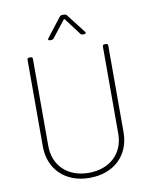

<svg xmlns="http://www.w3.org/2000/svg" viewBox="-97 -973 854 1054"><g transform="rotate(-10 330.0 -445.5)"><path d="M232 -774H241C246 -774 251 -776 254 -780L327 -873C329 -876 332 -875 333 -873L403 -780C406 -775 411 -774 416 -774H425C430 -774 433 -777 433 -780C433 -782 433 -784 431 -786L348 -893C345 -897 340 -899 335 -899H322C317 -899 312 -897 309 -893L226 -786C221 -780 224 -774 232 -774ZM317 8C453 8 543 -78 543 -207V-690C543 -696 539 -700 533 -700H523C517 -700 513 -696 513 -690V-204C513 -94 435 -20 317 -20C200 -20 123 -94 123 -204V-690C123 -696 119 -700 113 -700H103C97 -700 93 -696 93 -690V-207C93 -78 183 8 317 8Z"/></g></svg>

Font: Barlow Thin
Style: Regular
Weight: 250
Designer: Jeremy Tribby
Foundry: Tribby Type
Version: Version 1.422;hotconv 1.0.109;makeotfexe 2.5.65596